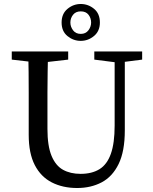

<svg xmlns="http://www.w3.org/2000/svg" viewBox="-20 -928 767 963"><path d="M367 15Q295 15 240 -13Q185 -41 154.5 -100Q124 -159 124 -252V-360Q124 -412 124 -463.5Q124 -515 123.5 -567Q123 -619 121 -670H221Q220 -620 219 -568.5Q218 -517 218 -465Q218 -413 218 -360V-281Q218 -196 238.5 -146.5Q259 -97 296 -76.5Q333 -56 384 -56Q441 -56 479 -79.5Q517 -103 536 -156.5Q555 -210 555 -298V-670H606V-274Q606 -169 575 -105.5Q544 -42 490 -13.5Q436 15 367 15ZM39 -629V-670H322V-629L191 -614H170ZM453 -629V-670H693V-629L583 -615H563ZM385 -723Q348 -723 318.5 -747Q289 -771 289 -815Q289 -859 318.5 -883.5Q348 -908 385 -908Q422 -908 451.5 -884Q481 -860 481 -815Q481 -772 451.5 -747.5Q422 -723 385 -723ZM385 -758Q410 -758 423.5 -776Q437 -794 437 -815Q437 -837 424 -854Q411 -871 385 -871Q360 -871 346.5 -854Q333 -837 333 -815Q333 -794 346.5 -776Q360 -758 385 -758Z"/></svg>

Font: Source Serif 4 Variable
Style: Regular
Weight: 400
Designer: Frank Grießhammer
Foundry: Adobe
Version: Version 4.005;hotconv 1.1.0;makeotfexe 2.6.0